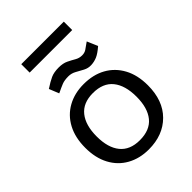

<svg xmlns="http://www.w3.org/2000/svg" viewBox="-216 -836 954 954"><g transform="rotate(-45 260.5 -359.0)"><path d="M259 -444Q326 -444 375.5 -416.5Q425 -389 453 -337.5Q481 -286 481 -214Q481 -107 420 -46Q359 15 259 15Q195 15 145.5 -12.5Q96 -40 68.5 -91.5Q41 -143 41 -214Q41 -286 68.5 -337.5Q96 -389 145.5 -416.5Q195 -444 259 -444ZM260 -380Q191 -380 156 -336.5Q121 -293 121 -214Q121 -135 156 -92Q191 -49 260 -49Q331 -49 366 -92Q401 -135 401 -214Q401 -293 366 -336.5Q331 -380 260 -380ZM141 -497 120 -549Q152 -570 174 -580Q196 -590 230 -590Q260 -590 280.5 -580Q301 -570 318 -560Q335 -550 355 -550Q372 -550 384.5 -558Q397 -566 420 -583L444 -527Q415 -502 395 -493.5Q375 -485 353 -484Q331 -483 311.5 -493.5Q292 -504 273 -514.5Q254 -525 233 -525Q205 -525 187.5 -518Q170 -511 141 -497ZM110 -733H409V-674H110Z"/></g></svg>

Font: Podkova
Style: Regular
Weight: 400
Designer: Ilya Yudin
Foundry: Cyreal (www.cyreal.org)
Version: Version 2.103